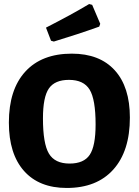

<svg xmlns="http://www.w3.org/2000/svg" viewBox="-20 -921 687 952"><path d="M422 -901 437 -897 477 -803 472 -789Q363 -750 247 -715L233 -719L208 -784Q339 -851 422 -901ZM336 -655Q474 -655 549 -572.5Q624 -490 624 -338Q624 -172 542 -80.5Q460 11 311 11Q174 11 99 -73.5Q24 -158 24 -313Q24 -477 105.5 -566Q187 -655 336 -655ZM322 -525Q252 -525 222.5 -482.5Q193 -440 193 -334Q193 -209 222.5 -159.5Q252 -110 325 -110Q396 -110 425 -153.5Q454 -197 454 -304Q454 -428 424.5 -476.5Q395 -525 322 -525Z"/></svg>

Font: Alegreya Sans ExtraBold
Style: Regular
Weight: 800
Designer: Juan Pablo del Peral
Foundry: Huerta Tipografica
Version: Version 2.007